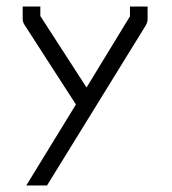

<svg xmlns="http://www.w3.org/2000/svg" viewBox="-20 -617 526 588"><path d="M124 -49H60.5L212.5 -297L55 -541Q49.5 -550 49.5 -558V-597H103.5V-568L245 -349L378 -567V-597H432V-558Q432 -550 427.5 -541Z"/></svg>

Font: 3270 Nerd Font Mono SemCond
Style: Regular
Weight: 400
Monospace: yes
Version: Version 3.0.1;Nerd Fonts 3.1.1